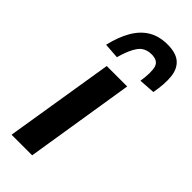

<svg xmlns="http://www.w3.org/2000/svg" viewBox="-245 -792 830 830"><g transform="rotate(45 170.5 -376.5)"><path d="M30 0 111 -501H236L156 0ZM115 -559 44 -564Q58 -624 82.5 -666.5Q107 -709 143.5 -731Q180 -753 232 -753Q283 -753 309 -730.5Q335 -708 339.5 -666Q344 -624 333 -564L259 -559Q268 -617 260 -645.5Q252 -674 213 -674Q173 -674 152 -645.5Q131 -617 115 -559Z"/></g></svg>

Font: Nunito Sans 7pt Condensed
Style: Bold Italic
Weight: 700
Width: 3
Italic angle: -9°
Designer: Vernon Adams
Foundry: Vernon Adams
Version: Version 3.101;gftools[0.9.27]